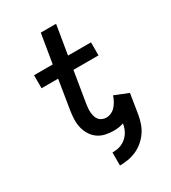

<svg xmlns="http://www.w3.org/2000/svg" viewBox="-224 -849 1047 1174"><g transform="rotate(-30 300.0 -262.0)"><path d="M269 211V119Q286 119 302.5 116.5Q319 114 335 107Q351 100 364.5 88.5Q378 77 388 63Q398 49 404 32.5Q410 16 413 0V-3Q396 3 379 5.5Q362 8 345 8Q314 8 285 1.5Q256 -5 233 -21.5Q210 -38 195 -62.5Q180 -87 173.5 -115Q167 -143 168 -173.5Q169 -204 174 -234L207 -438H90V-530H222L256 -735H364L330 -530H492V-438H315L279 -219Q277 -204 275.5 -189Q274 -174 275.5 -159.5Q277 -145 281 -131Q285 -117 294 -106Q303 -95 316.5 -89.5Q330 -84 345 -84Q362 -84 380 -92.5Q398 -101 410.5 -115.5Q423 -130 432 -147Q441 -164 447 -182L544 -143L521 0Q516 29 506 57.5Q496 86 478.5 111Q461 136 436.5 156.5Q412 177 384.5 189Q357 201 327.5 206Q298 211 269 211Z"/></g></svg>

Font: Iosevka Curly Slab SmBdEx
Style: Italic
Weight: 600
Width: 7
Italic angle: -9°
Monospace: yes
Designer: Belleve Invis
Foundry: Belleve Invis
Version: Version 11.1.0; ttfautohint (v1.8.3)